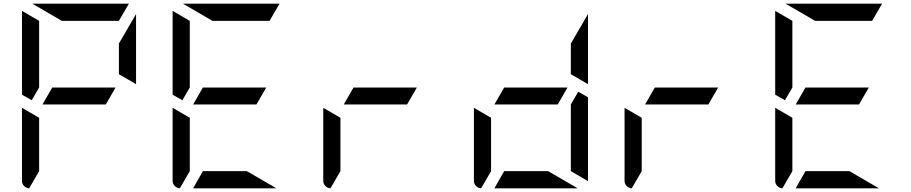

<svg xmlns="http://www.w3.org/2000/svg" viewBox="-20 -1020 4936 1040"><path d="M210 -454 263 -546H606L553 -454ZM717 -564 624 -618V-784L717 -944ZM192 -546 152 -477 99 -507V-959V-961L192 -907ZM315 -907 155 -1000H676H678L624 -907ZM138 0Q122 -1 110.5 -12.5Q99 -24 99 -41V-436L192 -382V-93Z M1026 -454 1079 -546H1422L1369 -454ZM1008 -546 968 -477 915 -507V-959V-961L1008 -907ZM1131 -907 971 -1000H1492H1494L1440 -907ZM1477 0H1026L1079 -93H1317ZM954 0Q938 -1 926.5 -12.5Q915 -24 915 -41V-436L1008 -382V-93Z M1842 -454 1895 -546H2238L2185 -454ZM1770 0Q1754 -1 1742.5 -12.5Q1731 -24 1731 -41V-436L1824 -382V-93Z M2658 -454 2711 -546H3054L3001 -454ZM3165 -564 3072 -618V-784L3165 -944ZM3109 0H2658L2711 -93H2949ZM2586 0Q2570 -1 2558.5 -12.5Q2547 -24 2547 -41V-436L2640 -382V-93ZM3165 -493V-41V-39L3072 -93V-454L3112 -523Z M3474 -454 3527 -546H3870L3817 -454ZM3402 0Q3386 -1 3374.5 -12.5Q3363 -24 3363 -41V-436L3456 -382V-93Z M4290 -454 4343 -546H4686L4633 -454ZM4272 -546 4232 -477 4179 -507V-959V-961L4272 -907ZM4395 -907 4235 -1000H4756H4758L4704 -907ZM4741 0H4290L4343 -93H4581ZM4218 0Q4202 -1 4190.5 -12.5Q4179 -24 4179 -41V-436L4272 -382V-93Z"/></svg>

Font: DSEG7 Modern Mini
Style: Regular
Weight: 400
Designer: Keshikan(Twitter:@keshinomi_88pro)
Version: Version 0.46